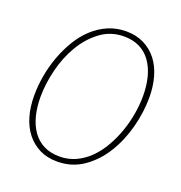

<svg xmlns="http://www.w3.org/2000/svg" viewBox="-125 -780 849 899"><g transform="rotate(20 300.0 -330.0)"><path d="M256 12Q206 12 168 -7Q130 -26 103.5 -59.5Q77 -93 63.5 -139.5Q50 -186 50 -242Q50 -291 59 -342Q68 -393 85.5 -440.5Q103 -488 128.5 -530.5Q154 -573 188 -604.5Q222 -636 263.5 -654Q305 -672 354 -672Q403 -672 441.5 -653Q480 -634 506.5 -600.5Q533 -567 546.5 -520Q560 -473 560 -418Q560 -344 540 -268Q520 -192 481.5 -129.5Q443 -67 386 -27.5Q329 12 256 12ZM258 -14Q302 -14 339.5 -31.5Q377 -49 407 -79Q437 -109 460 -149Q483 -189 498.5 -233Q514 -277 522 -323.5Q530 -370 530 -414Q530 -465 519 -507.5Q508 -550 486 -581Q464 -612 430.5 -629Q397 -646 352 -646Q286 -646 235 -608Q184 -570 149.5 -511.5Q115 -453 97.5 -382Q80 -311 80 -246Q80 -195 91 -152.5Q102 -110 124 -79Q146 -48 179.5 -31Q213 -14 258 -14Z"/></g></svg>

Font: Source Code Pro ExtraLight
Style: Italic
Weight: 200
Italic angle: -11°
Monospace: yes
Designer: Paul D. Hunt, Teo Tuominen
Foundry: Adobe Systems Incorporated
Version: Version 1.050;PS 1.000;hotconv 16.6.51;makeotf.lib2.5.65220